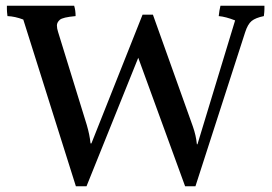

<svg xmlns="http://www.w3.org/2000/svg" viewBox="-20 -690 946 668"><path d="M900 -670Q900 -666 900 -658Q900 -650 898 -634Q869 -628 855.5 -617Q842 -606 833 -578L660 -42H624L461 -489L281 -42H244L61 -622Q32 -633 6 -634Q4 -650 4 -658Q4 -666 4 -670H238Q243 -654 243 -634Q198 -630 188 -621Q178 -612 178 -601.5Q178 -591 182 -579L282 -255Q292 -221 295 -191H298L476 -639H512L651 -250Q662 -219 665 -188H667L798 -619Q765 -632 741 -634Q743 -654 747 -670Z"/></svg>

Font: Halant Medium
Style: Regular
Weight: 500
Designer: Hitesh Malaviya (Devanagari), Satya Rajpurohit (Latin)
Foundry: Indian Type Foundry
Version: Version 1.101;PS 1.0;hotconv 1.0.78;makeotf.lib2.5.61930; tt